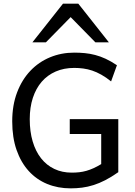

<svg xmlns="http://www.w3.org/2000/svg" viewBox="-20 -1011 733 1043"><path d="M622.6 -75.7Q585 -49.3 551.8 -32.2Q518.6 -15.1 487.3 -5.4Q456.1 4.4 425.8 8.3Q395.5 12.2 363.8 12.2Q294.4 12.2 236.3 -11.7Q178.2 -35.6 136 -82Q93.8 -128.4 70.1 -196Q46.4 -263.7 46.4 -351.6Q46.4 -439.5 72.8 -508.8Q99.1 -578.1 144.8 -626.2Q190.4 -674.3 251.7 -699.7Q313 -725.1 383.3 -725.1Q413.1 -725.1 440.9 -722.4Q468.8 -719.7 496.8 -712.4Q524.9 -705.1 554 -691.7Q583 -678.2 615.2 -656.7L583.5 -568.8Q556.2 -590.8 530.5 -605.2Q504.9 -619.6 480.5 -627.7Q456.1 -635.7 431.9 -638.9Q407.7 -642.1 383.3 -642.1Q327.6 -642.1 282.7 -622.6Q237.8 -603 206.5 -566.9Q175.3 -530.8 158.4 -479.2Q141.6 -427.7 141.6 -363.8Q141.6 -296.4 157.5 -242.7Q173.3 -189 203.1 -151.1Q232.9 -113.3 275.1 -93.3Q317.4 -73.2 369.6 -73.2Q391.6 -73.2 410.9 -75.4Q430.2 -77.6 449.2 -83Q468.3 -88.4 487.8 -97.2Q507.3 -106 529.8 -119.6V-283.2H358.9V-363.8H622.6ZM156.2 -781.2 322.3 -991.2H405.3L571.3 -781.2H498L363.8 -918L229.5 -781.2Z"/></svg>

Font: Andika Phon
Style: Regular
Weight: 400
Designer: Victor Gaultney, Annie Olsen, Julie Remington, Don Collingsworth, Eric Hays, Becca Hirsbrunner
Foundry: SIL International
Version: Version 5.000